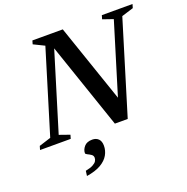

<svg xmlns="http://www.w3.org/2000/svg" viewBox="-181 -823 1194 1229"><g transform="rotate(-20 416.0 -208.5)"><path d="M573.5 -107 541.5 -81.5 708 -626 637 -650.5 644.5 -676H853.5L846 -650.5L765.5 -625.5L573 5H485.5L273.5 -615L296.5 -617.5L123 -50.5L194 -25.5L186.5 0H-22.5L-15 -25.5L65.5 -51L238 -616L164.5 -652L171.5 -676H378.5ZM240.5 117Q240.5 94 258.5 72.8Q276.5 51.5 314 51.5Q340 51.5 355.8 67.2Q371.5 83 371.5 114Q371.5 146.5 354.8 176.2Q338 206 301 227.8Q264 249.5 203 259L207.5 225Q240.5 218.5 258.2 209Q276 199.5 282.8 188.5Q289.5 177.5 289.5 166Q289.5 151 277.2 142.8Q265 134.5 252.8 129Q240.5 123.5 240.5 117Z"/></g></svg>

Font: Newsreader 16pt 16pt SemiBold
Style: Italic
Weight: 600
Italic angle: -17°
Version: Version 1.003